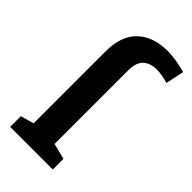

<svg xmlns="http://www.w3.org/2000/svg" viewBox="-244 -850 914 914"><g transform="rotate(45 213.0 -393.0)"><path d="M426 -767 406 -674Q362 -687 329 -687Q285 -687 260 -663.5Q235 -640 235 -588V-92L315 -72V0H28V-72L95 -91V-576Q95 -680 150.5 -733Q206 -786 304 -786Q353 -786 426 -767Z"/></g></svg>

Font: Bitter Pro
Style: Bold
Weight: 700
Designer: Sol Matas, and Bitter project Authors
Foundry: Sol Matas
Version: Version 1.010